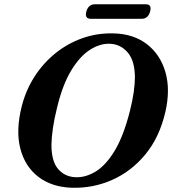

<svg xmlns="http://www.w3.org/2000/svg" viewBox="-20 -870 814 903"><path d="M513.5 -713Q607 -711 670.2 -662.8Q733.5 -614.5 757.8 -531.5Q782 -448.5 757.5 -342.5Q730 -224.5 664 -144.2Q598 -64 507.8 -24Q417.5 16 317.5 13Q223.5 10 160.2 -38.5Q97 -87 75.2 -172.8Q53.5 -258.5 83 -373Q102.5 -448 143.2 -511Q184 -574 241.2 -620Q298.5 -666 367.8 -690.5Q437 -715 513.5 -713ZM335.5 -36.5Q382 -34.5 429.5 -63Q477 -91.5 519 -160.5Q561 -229.5 591 -348Q603.5 -397.5 609 -437.2Q614.5 -477 614.5 -508.5Q613.5 -584.5 581 -622.8Q548.5 -661 500 -664Q452 -667 403.8 -636.2Q355.5 -605.5 315 -538.8Q274.5 -472 249 -366.5Q235 -310.5 228.8 -266.8Q222.5 -223 222 -190.5Q221.5 -112.5 253 -75.5Q284.5 -38.5 335.5 -36.5ZM386 -815.5Q395.5 -850 427 -850H665Q695.5 -850 686 -816Q677 -781.5 645.5 -781.5H407.5Q377 -781.5 386 -815.5Z"/></svg>

Font: Fraunces 9pt S000 SemiBold
Style: Italic
Weight: 600
Italic angle: -16°
Version: Version 1.000; ttfautohint (v1.8.3)